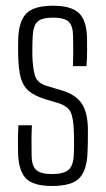

<svg xmlns="http://www.w3.org/2000/svg" viewBox="-20 -626 359 653"><path d="M156.5 6.5Q93 6.5 68.2 -19.2Q43.5 -45 41.5 -103.5Q41 -127.5 41 -149Q41 -170.5 42.5 -200H88.5Q87 -170 87.2 -144.2Q87.5 -118.5 87.5 -99.5Q87.5 -62.5 103 -48.2Q118.5 -34 156.5 -34Q196 -34 212.8 -48.2Q229.5 -62.5 231 -99.5Q231.5 -115.5 231.8 -129.5Q232 -143.5 231.8 -156.5Q231.5 -169.5 231 -182Q229.5 -225.5 220.2 -245Q211 -264.5 179.5 -275L132.5 -289Q97 -300.5 78 -316.5Q59 -332.5 51.2 -359.5Q43.5 -386.5 42 -430.5Q41.5 -452.5 41.5 -466.2Q41.5 -480 42 -496Q44.5 -555 70.2 -580.8Q96 -606.5 160 -606.5Q223 -606.5 249 -581Q275 -555.5 276 -495Q276 -484 276.2 -454.2Q276.5 -424.5 274 -401H228Q229 -419.5 229 -438Q229 -456.5 229 -472.5Q229 -488.5 228.5 -501Q228.5 -538 213.8 -552Q199 -566 160 -566Q122.5 -566 107.5 -552.2Q92.5 -538.5 91 -500Q90.5 -487.5 90 -469.5Q89.5 -451.5 90 -436Q91.5 -394.5 99 -368.8Q106.5 -343 141.5 -333L187 -319.5Q235.5 -306 257.2 -275Q279 -244 279 -182Q279 -159 278.8 -142.8Q278.5 -126.5 277.5 -102.5Q274.5 -45 249 -19.2Q223.5 6.5 156.5 6.5Z"/></svg>

Font: Big Shoulders Text Thin ExtraLight
Style: Regular
Weight: 250
Version: Version 2.002